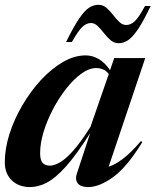

<svg xmlns="http://www.w3.org/2000/svg" viewBox="-22 -748 632 780"><path d="M290.5 -43.5 344.5 -207.5Q288 -118.5 245.5 -71.2Q203 -24 168.2 -6Q133.5 12 100.5 12Q54.5 12 26 -15.2Q-2.5 -42.5 -2.5 -89Q-2.5 -144 16.5 -203.8Q35.5 -263.5 68.8 -320.2Q102 -377 144.2 -422.8Q186.5 -468.5 233.2 -495.8Q280 -523 326 -523Q353.5 -523 379 -508.2Q404.5 -493.5 425 -463L442 -512H568L419.5 -71Q444.5 -78 477 -102.5Q509.5 -127 550.5 -175L556 -170.5Q494.5 -70 438.2 -29Q382 12 335.5 12Q306 12 294 -3.2Q282 -18.5 290.5 -43.5ZM141 -126Q141 -97.5 151.2 -86.2Q161.5 -75 181.5 -75Q197.5 -75 220.5 -87.8Q243.5 -100.5 274.2 -134.5Q305 -168.5 345.5 -232.5L420 -447.5Q409 -461 396.2 -466.2Q383.5 -471.5 368.5 -471.5Q340 -471.5 308.5 -448.8Q277 -426 247.2 -388.2Q217.5 -350.5 193.5 -304.8Q169.5 -259 155.2 -212.5Q141 -166 141 -126ZM590 -723.5Q560 -660.5 537.8 -628Q515.5 -595.5 497.2 -584Q479 -572.5 460.5 -572.5Q441.5 -572.5 427 -585Q412.5 -597.5 400 -613.8Q387.5 -630 374.8 -642.2Q362 -654.5 347.5 -654.5Q329.5 -654.5 313 -639.2Q296.5 -624 270 -577.5H246.5Q277.5 -640.5 299.8 -673Q322 -705.5 340.2 -717Q358.5 -728.5 377.5 -728.5Q396.5 -728.5 410.8 -716Q425 -703.5 437.5 -687.2Q450 -671 462.8 -658.8Q475.5 -646.5 491 -646.5Q509 -646.5 525.5 -661.8Q542 -677 567 -723.5Z"/></svg>

Font: Newsreader Display SemiBold
Style: Italic
Weight: 600
Italic angle: -17°
Designer: Hugues Gentile
Foundry: Production Type
Version: Version 1.001